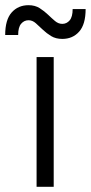

<svg xmlns="http://www.w3.org/2000/svg" viewBox="-46 -720 350 740"><path d="M95 -500H161V0H95ZM194 -570Q169 -570 151 -581Q133 -592 119 -605.5Q105 -619 92 -630.5Q79 -642 64 -642Q47 -642 35.5 -628.5Q24 -615 24 -585H-26Q-26 -644 -1 -672Q24 -700 64 -700Q89 -700 107 -688.5Q125 -677 139 -663.5Q153 -650 166 -639Q179 -628 194 -628Q211 -628 222.5 -641.5Q234 -655 234 -685H284Q284 -626 259 -598Q234 -570 194 -570Z"/></svg>

Font: Retni Sans
Style: Regular
Weight: 400
Designer: Vitaly Kuzmin
Foundry: ParaType Ltd.
Version: Version 1.00;March 2, 2019;FontCreator 11.5.0.2425 64-bit; t